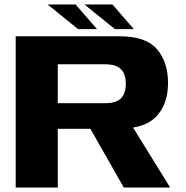

<svg xmlns="http://www.w3.org/2000/svg" viewBox="-20 -837 828 857"><path d="M50 0V-675H514Q631 -675 680.5 -617.8Q730 -560.5 730 -466.5Q730 -373 678 -317.5Q642.5 -279.5 574 -267.5L739.5 0H532.5L383.5 -262H238V0ZM238 -376.5H449Q498.5 -376.5 520 -398.2Q541.5 -420 541.5 -463.5Q541.5 -506 520 -528Q498.5 -550 449 -550H238ZM493 -707 357 -817H482L577.5 -707ZM328.5 -707 192.5 -817H317.5L413 -707Z"/></svg>

Font: Anybody ExtraExpanded Regular
Style: Bold
Weight: 700
Width: 8
Designer: Tyler Finck
Foundry: Etcetera Type Company
Version: Version 1.010; ttfautohint (v1.8.3) -l 8 -r 50 -G 200 -x 14 